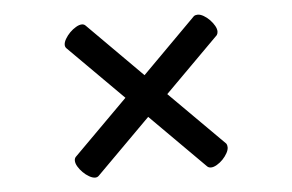

<svg xmlns="http://www.w3.org/2000/svg" viewBox="-39 -610 794 522"><g transform="rotate(-5 358.5 -349.0)"><path d="M301.8 -349.1 153.8 -497.1Q149.9 -501 149.9 -506.8Q149.9 -514.2 155.3 -523.2Q160.6 -532.2 168.2 -539.8Q175.8 -547.4 184.8 -552.7Q193.8 -558.1 201.2 -558.1Q207 -558.1 210.9 -554.2L358.9 -405.8L506.8 -554.2Q511.2 -557.1 517.1 -557.1Q524.4 -557.1 533.2 -552Q542 -546.9 549.6 -539.1Q557.1 -531.2 562 -522.7Q566.9 -514.2 566.9 -506.8Q566.9 -501.5 564 -497.1L416 -349.1L564 -201.2Q566.9 -196.8 566.9 -190.9Q566.9 -183.6 562 -174.8Q557.1 -166 549.6 -158.2Q542 -150.4 533.2 -145.3Q524.4 -140.1 517.1 -140.1Q510.7 -140.1 506.8 -144L358.9 -292L210.9 -144Q207 -140.1 201.2 -140.1Q193.8 -140.1 184.8 -145.3Q175.8 -150.4 168 -158.2Q160.2 -166 155 -174.8Q149.9 -183.6 149.9 -190.9Q149.9 -197.3 153.8 -201.2Z"/></g></svg>

Font: Marmelad
Style: Regular
Weight: 400
Designer: Manvel Shmavonyan
Foundry: Cyreal (www.cyreal.org)
Version: Version 1.000